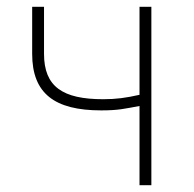

<svg xmlns="http://www.w3.org/2000/svg" viewBox="-20 -547 572 567"><path d="M392 0H427V-527H392V-267C352 -258 323 -254 285 -254C165 -254 110 -291 110 -388V-527H75V-388C75 -271 141 -221 279 -221C330 -221 348 -226 392 -234Z"/></svg>

Font: Noto Sans CJK SC Thin
Style: Regular
Weight: 100
Designer: Ryoko NISHIZUKA 西塚涼子 (kana, bopomofo & ideographs); Paul D. Hunt (Latin, Greek & Cyrillic); Sandoll Communications 산돌커뮤니
Foundry: Adobe
Version: Version 2.004;hotconv 1.0.118;makeotfexe 2.5.65603